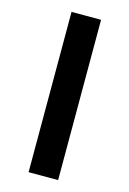

<svg xmlns="http://www.w3.org/2000/svg" viewBox="-110 -755 546 810"><g transform="rotate(15 163.5 -350.0)"><path d="M99 0V-700H228V0Z"/></g></svg>

Font: Montserrat SemiBold
Style: Regular
Weight: 600
Designer: Julieta Ulanovsky
Foundry: Julieta Ulanovsky
Version: Version 9.000; ttfautohint (v1.8.4.7-5d5b)